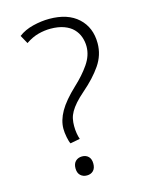

<svg xmlns="http://www.w3.org/2000/svg" viewBox="-105 -728 606 800"><g transform="rotate(-15 198.5 -328.5)"><path d="M186 -664Q266 -664 310.5 -623Q355 -582 355 -514Q355 -463 325.5 -420Q296 -377 246 -334Q223 -314 208.5 -297.5Q194 -281 185.5 -266Q177 -251 174 -236.5Q171 -222 171 -206Q171 -189 173.5 -174Q176 -159 180 -148L138 -140Q133 -149 129 -169.5Q125 -190 125 -206Q125 -242 146.5 -280Q168 -318 218 -365Q256 -400 281.5 -437Q307 -474 307 -513Q307 -534 300 -554Q293 -574 278 -589.5Q263 -605 238.5 -614Q214 -623 180 -623Q155 -623 128 -616Q101 -609 73 -590L53 -626Q79 -646 115.5 -655Q152 -664 186 -664ZM131 -34Q131 -54 142 -64.5Q153 -75 170 -75Q187 -75 197.5 -64.5Q208 -54 208 -34Q208 -14 197.5 -3.5Q187 7 170 7Q153 7 142 -3.5Q131 -14 131 -34Z"/></g></svg>

Font: Mukta Mahee ExtraLight
Style: Regular
Weight: 275
Designer: Shuchita Grover, Noopur Datye, Girish Dalvi, Yashodeep Gholap
Foundry: Ek Type
Version: Version 2.538;PS 1.000;hotconv 16.6.51;makeotf.lib2.5.65220;